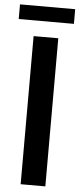

<svg xmlns="http://www.w3.org/2000/svg" viewBox="-72 -921 395 953"><g transform="rotate(5 125.5 -444.5)"><path d="M69 -738H192V0H69ZM-12 -889H263V-816H-12Z"/></g></svg>

Font: Exo SemiBold
Style: Regular
Weight: 600
Designer: Natanael Gama
Foundry: Natanael Gama
Version: Version 1.500